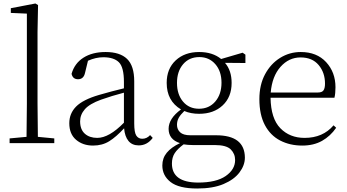

<svg xmlns="http://www.w3.org/2000/svg" viewBox="-20 -820 1990 1100"><path d="M131 0H35V-27L132 -36L134 -226V-742L42 -746V-773L183 -800L198 -791L195 -637V-226L197 -36L291 -27V0Z M775 13Q737 13 716 -12.5Q695 -38 691 -85Q646 -36 606 -11Q566 14 513 14Q455 14 416 -19Q377 -52 377 -114Q377 -170 416 -209.5Q455 -249 547 -276Q619 -297 690 -314V-350Q690 -435 661 -463.5Q632 -492 572 -492Q529 -492 484 -472L467 -402Q459 -366 427 -366Q397 -366 390 -397Q407 -457 458 -489.5Q509 -522 585 -522Q667 -522 708 -482.5Q749 -443 749 -354V-113Q749 -61 761 -43Q773 -25 795 -25Q821 -25 840 -46L855 -30Q823 13 775 13ZM690 -117V-289Q621 -271 559 -249Q493 -225 466 -194Q439 -163 439 -125Q439 -78 466 -54Q493 -30 537 -30Q605 -30 690 -117Z M1120 -197Q1178 -197 1213.5 -238.5Q1249 -280 1249 -346Q1249 -412 1213.5 -452.5Q1178 -493 1122 -493Q1064 -493 1029 -452Q994 -411 994 -345Q994 -279 1028.5 -238Q1063 -197 1120 -197ZM1121 -168Q1073 -168 1036 -184Q1014 -163 1004 -145Q994 -127 994 -105Q994 -79 1012 -62Q1030 -45 1071 -45H1218Q1382 -45 1383 83Q1383 127 1352 168Q1321 209 1260.5 234.5Q1200 260 1110 260Q1005 260 957.5 223Q910 186 910 128Q910 86 935.5 55Q961 24 1011 0Q946 -21 946 -82Q946 -141 1017 -193Q935 -242 935 -345Q935 -426 986.5 -474Q1038 -522 1121 -522Q1198 -522 1247 -482L1370 -518L1386 -507V-459L1269 -460Q1307 -416 1307 -345Q1307 -264 1255.5 -216Q1204 -168 1121 -168ZM1032 7Q997 33 981 57.5Q965 82 965 117Q965 225 1114 226Q1219 226 1273 188.5Q1327 151 1327 97Q1327 61 1302 36Q1277 11 1210 11H1084Q1057 11 1032 7Z M1712 14Q1641 14 1585 -15Q1529 -44 1497.5 -103.5Q1466 -163 1466 -252Q1466 -334 1498.5 -394.5Q1531 -455 1585 -488.5Q1639 -522 1703 -522Q1795 -522 1848.5 -464Q1902 -406 1902 -320Q1902 -284 1896 -260H1530Q1532 -141 1586 -85.5Q1640 -30 1725 -30Q1830 -30 1891 -102L1906 -88Q1873 -40 1825 -13Q1777 14 1712 14ZM1531 -290H1801Q1825 -290 1833.5 -302.5Q1842 -315 1842 -341Q1842 -404 1805.5 -447.5Q1769 -491 1702 -491Q1635 -491 1587 -437Q1539 -383 1531 -290Z"/></svg>

Font: Minh Nguyen ExtraLight
Style: Regular
Weight: 250
Designer: Ryoko NISHIZUKA 西塚涼子 (kana & ideographs); Frank Grießhammer (Latin, Greek & Cyrillic); Wenlong ZHANG 张文龙 (bopomofo); San
Foundry: Adobe
Version: Version 1.100;July 7, 2023;FontCreator 14.0.0.2814 64-bit